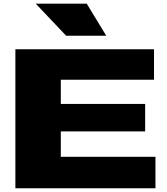

<svg xmlns="http://www.w3.org/2000/svg" viewBox="-20 -1016 899 1036"><path d="M63 0V-750H811V-585.9H308.1V-455.1H763.2V-307.1H308.1V-169.9H818.8V0ZM448.2 -996.1 553.2 -823.2H336.9L172.9 -996.1Z"/></svg>

Font: Mattone
Style: Bold
Weight: 700
Width: 6
Designer: Nunzio Mazzaferro
Foundry: Collletttivo
Version: Version 2.000;Glyphs 3.2 (3217)